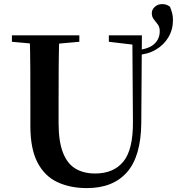

<svg xmlns="http://www.w3.org/2000/svg" viewBox="-20 -916 879 954"><path d="M271.1 -305Q271.1 -213.4 292.6 -158.2Q314 -102.9 354.6 -78.4Q395.2 -53.9 452.7 -53.9Q545.1 -53.9 593.5 -113.8Q641.9 -173.8 640.5 -312.8L637.5 -740.5H685L682 -304.3Q680.3 -138.8 610.8 -60.1Q541.4 18.6 411.9 18.6Q328.6 18.6 265.1 -11.1Q201.7 -40.8 166.3 -108.6Q130.9 -176.3 130.9 -290V-400.9Q130.9 -485.1 130.6 -570.7Q130.2 -656.3 127.5 -740.5H274.6Q272.1 -657.8 271.6 -572.3Q271.1 -486.9 271.1 -400.9ZM191.8 -694.5 39.2 -708.4V-740.5H374.2V-708.4L218.8 -694.5ZM671.3 -693.5H646.2L520.8 -708.4V-740.5H671.3ZM659.6 -642.6 656.4 -666.5Q718.4 -671.8 746 -697Q773.7 -722.2 773.7 -761.4Q773.7 -782.1 763.6 -795.1Q753.6 -808.1 744 -820.3Q734.3 -832.5 734.3 -850.8Q734.3 -868.4 749.2 -882Q764 -895.6 785.8 -895.6Q797.6 -895.6 806.8 -892.4Q815.9 -889.2 824.8 -882.3Q831.3 -865.9 835.3 -851Q839.4 -836.1 839.4 -815.8Q839.4 -769.3 816.8 -730.9Q794.2 -692.6 753.8 -669Q713.4 -645.4 659.6 -642.6Z"/></svg>

Font: Noto Serif SC
Style: Regular
Weight: 200
Designer: Ryoko NISHIZUKA 西塚涼子 (kana & ideographs); Frank Grießhammer (Latin, Greek & Cyrillic); Wenlong ZHANG 张文龙 (bopomofo); San
Foundry: Adobe
Version: Version 2.001;hotconv 1.1.0;makeotfexe 2.6.0